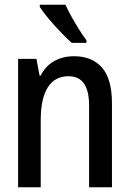

<svg xmlns="http://www.w3.org/2000/svg" viewBox="-20 -786 540 806"><path d="M56 0V-539H133L146 -469H151Q171 -509 207.5 -529.5Q244 -550 291 -550Q366 -550 408 -502.5Q450 -455 450 -352V0H354V-343Q354 -466 268 -466Q210 -466 180.5 -419Q151 -372 151 -282V0ZM281 -606Q262 -623 235.5 -650.5Q209 -678 184.5 -707Q160 -736 147 -757V-766H255Q265 -743 280.5 -715.5Q296 -688 312.5 -661.5Q329 -635 343 -617V-606Z"/></svg>

Font: Noto Sans Mono ExtraCondensed Medium
Style: Regular
Weight: 500
Width: 2
Designer: Monotype Design Team
Foundry: Monotype Imaging Inc.
Version: Version 2.014